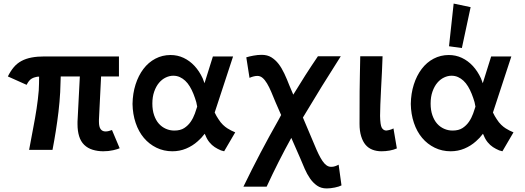

<svg xmlns="http://www.w3.org/2000/svg" viewBox="-20 -839 2937 1075"><path d="M558 8Q527 8 499 -0.5Q471 -9 451.5 -28Q432 -47 423 -76.5Q414 -106 414 -143Q414 -150 414 -158L427 -411H320Q319 -368 317 -323Q314 -268 307.5 -213.5Q301 -159 292.5 -105.5Q284 -52 274 0H143Q155 -66 166 -122.5Q177 -179 185 -231.5Q193 -284 197 -333Q199 -372 199 -410Q189 -410 182 -408Q168 -405 158.5 -399.5Q149 -394 142 -385Q135 -376 129 -364L24 -411Q39 -441 57 -462.5Q75 -484 100 -497.5Q125 -511 157 -517Q189 -523 229 -523H646V-411H546L534 -169Q534 -163 534 -157Q534 -129 543.5 -116Q553 -103 571 -103Q580 -103 589.5 -105.5Q599 -108 607 -111L650 -9Q640 -4 614 2Q588 8 558 8Z M1235 8 1217 3Q1198 -5 1182 -15.5Q1166 -26 1152.5 -42.5Q1139 -59 1130 -82Q1128 -86 1126 -90Q1108 -66 1087 -48Q1058 -22 1022 -7Q986 8 945 8Q897 8 856 -12Q815 -32 785.5 -67Q756 -102 739.5 -151Q723 -200 722 -257Q723 -316 739 -366Q755 -416 783 -453Q811 -490 850 -510.5Q889 -531 935 -531Q974 -531 1008 -515Q1042 -499 1069 -470Q1096 -441 1115 -400Q1120 -387 1125 -373L1172 -523H1285L1182 -209Q1192 -188 1203 -172Q1215 -153 1228 -140.5Q1241 -128 1253 -120.5Q1265 -113 1275 -108L1297 -98ZM1071 -203Q1078 -224 1084 -242Q1082 -254 1079 -267Q1072 -291 1063 -313.5Q1054 -336 1042.5 -355Q1031 -374 1017 -387Q1003 -400 986.5 -407.5Q970 -415 950 -415Q929 -415 908 -405Q887 -395 870.5 -375.5Q854 -356 843.5 -326.5Q833 -297 833 -259Q833 -222 843 -193.5Q853 -165 869.5 -146.5Q886 -128 908.5 -118Q931 -108 956 -108Q990 -108 1011.5 -122Q1033 -136 1047.5 -157Q1062 -178 1071 -203Z M1809 216Q1778 216 1755.5 200.5Q1733 185 1716 160.5Q1699 136 1686 106Q1673 76 1661 47L1611 -67Q1538 65 1473 206H1343Q1435 16 1539 -167Q1546 -181 1554 -195L1523 -266Q1510 -298 1498.5 -325Q1487 -352 1475 -372Q1463 -392 1450 -403Q1437 -414 1421 -414Q1410 -414 1397.5 -410.5Q1385 -407 1377 -403L1359 -518Q1375 -523 1399 -527.5Q1423 -532 1445 -532Q1477 -532 1499.5 -518Q1522 -504 1539.5 -481.5Q1557 -459 1572 -427Q1587 -395 1600 -361L1622 -309Q1688 -418 1760 -524H1888Q1783 -360 1676 -181L1742 -25Q1753 2 1763.5 23.5Q1774 45 1785 61.5Q1796 78 1808 86.5Q1820 95 1833 95Q1835 95 1837 95Q1846 95 1856.5 91.5Q1867 88 1876 83L1892 199Q1879 206 1854.5 211Q1830 216 1809 216Z M2116 8Q2088 8 2065 -1Q2042 -10 2026.5 -28.5Q2011 -47 2002 -76.5Q1993 -106 1993 -145Q1993 -280 1993.5 -326.5Q1994 -373 1995 -421.5Q1996 -470 1997 -524H2122Q2121 -485 2118.5 -436.5Q2116 -388 2113.5 -340.5Q2111 -293 2109.5 -253.5Q2108 -214 2108 -190Q2109 -139 2117.5 -124Q2126 -109 2142 -108Q2152 -109 2163 -112Q2174 -115 2183 -120L2202 -8Q2184 0 2161.5 4Q2139 8 2116 8Z M2793 8 2775 3Q2756 -5 2740 -15.5Q2724 -26 2710.5 -42.5Q2697 -59 2688 -82Q2686 -86 2684 -90Q2666 -66 2645 -48Q2616 -22 2580 -7Q2544 8 2503 8Q2455 8 2414 -12Q2373 -32 2343.5 -67Q2314 -102 2297.5 -151Q2281 -200 2280 -257Q2281 -316 2297 -366Q2313 -416 2341 -453Q2369 -490 2408 -510.5Q2447 -531 2493 -531Q2532 -531 2566 -515Q2600 -499 2627 -470Q2654 -441 2673 -400Q2678 -387 2683 -373L2730 -523H2843L2740 -209Q2750 -188 2761 -172Q2773 -153 2786 -140.5Q2799 -128 2811 -120.5Q2823 -113 2833 -108L2855 -98ZM2615 -799 2566 -570 2494 -580 2520 -819ZM2629 -203Q2636 -224 2642 -242Q2640 -254 2637 -267Q2630 -291 2621 -313.5Q2612 -336 2600.5 -355Q2589 -374 2575 -387Q2561 -400 2544.5 -407.5Q2528 -415 2508 -415Q2487 -415 2466 -405Q2445 -395 2428.5 -375.5Q2412 -356 2401.5 -326.5Q2391 -297 2391 -259Q2391 -222 2401 -193.5Q2411 -165 2427.5 -146.5Q2444 -128 2466.5 -118Q2489 -108 2514 -108Q2548 -108 2569.5 -122Q2591 -136 2605.5 -157Q2620 -178 2629 -203Z"/></svg>

Font: Rising Sun
Style: Bold
Weight: 700
Designer: Matt McInerney, Pablo Impallari, Rodrigo Fuenzalida (Raleway font), Stephen Hutchings (Greek), Cristiano Sobral (main ch
Foundry: The Rising Sun Project Authors
Version: Version 4.327; ttfautohint (v1.8.4.7-5d5b-dirty)